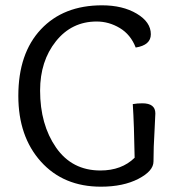

<svg xmlns="http://www.w3.org/2000/svg" viewBox="-20 -693 655 723"><path d="M558 -85Q558 -49 501 -19.5Q444 10 360 10Q219 10 134 -84.5Q49 -179 49 -332Q49 -492 134 -582.5Q219 -673 364 -673Q442 -673 495 -641.5Q548 -610 548 -564Q548 -523 491 -514Q472 -563 431 -587.5Q390 -612 344 -612Q250 -612 190.5 -537.5Q131 -463 131 -352Q131 -224 191 -137.5Q251 -51 358 -51Q438 -51 487 -99Q485 -224 480 -301Q497 -304 516 -304Q565 -304 565 -266L562 -202Q558 -138 558 -85Z"/></svg>

Font: Overlock SC
Style: Regular
Weight: 400
Designer: Dario Muhafara
Foundry: Dario Manuel Muhafara
Version: Version 1.001